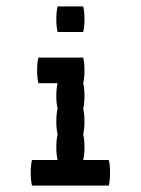

<svg xmlns="http://www.w3.org/2000/svg" viewBox="-20 -580 440 600"><path d="M160 -480Q156 -497 156 -520Q156 -544 160 -560H240Q244 -544 244 -520Q244 -497 240 -480ZM324 -40Q324 -17 320 0H80Q76 -17 76 -40Q76 -64 80 -80H160Q156 -97 156 -120Q156 -144 160 -160Q156 -177 156 -200Q156 -224 160 -240Q156 -257 156 -280Q156 -304 160 -320H100Q96 -337 96 -360Q96 -384 100 -400H240Q244 -384 244 -360Q244 -337 240 -320Q244 -304 244 -280Q244 -257 240 -240Q244 -224 244 -200Q244 -177 240 -160Q244 -144 244 -120Q244 -97 240 -80H320Q324 -64 324 -40Z"/></svg>

Font: VT323
Style: Regular
Weight: 400
Monospace: yes
Designer: Peter Hull
Version: Version 2.000